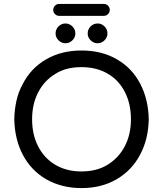

<svg xmlns="http://www.w3.org/2000/svg" viewBox="-20 -979 833 981"><path d="M282 -898Q270 -898 261 -907Q252 -916 252 -928Q252 -941 261 -950Q270 -959 282 -959H511Q523 -959 532 -950Q541 -941 541 -928Q541 -916 532 -907Q523 -898 511 -898ZM314 -758Q294 -758 279 -773Q264 -788 264 -808Q264 -829 279 -844Q294 -859 314 -859Q335 -859 350 -844Q365 -829 365 -808Q365 -788 350 -773Q335 -758 314 -758ZM479 -758Q458 -758 443 -773Q428 -788 428 -808Q428 -829 443 -844Q458 -859 479 -859Q499 -859 514 -844Q529 -829 529 -808Q529 -788 514 -773Q499 -758 479 -758ZM396 -18Q296 -18 216 -63Q139 -108 97 -187.5Q55 -267 53 -370Q54 -420 64.5 -466Q75 -512 97 -551Q138 -631 216 -676Q294 -721 396 -721Q500 -721 577 -676Q654 -632 696 -552Q738 -472 740 -370Q738 -267 696 -189Q654 -109 576.5 -63.5Q499 -18 396 -18ZM396 -103Q475 -103 531 -138Q587 -173 618 -232.5Q649 -292 649 -370Q649 -447 619 -507Q588 -569 530.5 -602.5Q473 -636 396 -636Q316 -636 262 -601Q206 -567 175 -507Q144 -447 144 -370Q144 -292 174 -233Q205 -171 262.5 -137Q320 -103 396 -103Z"/></svg>

Font: Huninn
Style: Regular
Weight: 400
Designer: justfont
Foundry: justfont
Version: Version 1.003